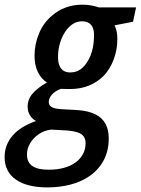

<svg xmlns="http://www.w3.org/2000/svg" viewBox="-79 -570 608 830"><path d="M127.4 240.2Q38.1 240.2 -10.5 206.3Q-59.1 172.4 -59.1 107.9Q-58.6 55.7 -24.4 16.1Q9.8 -23.4 76.7 -46.9Q60.1 -55.7 50.3 -71.8Q40.5 -87.9 40.5 -108.9Q40.5 -140.1 61.5 -165Q82.5 -189.9 124 -213.4Q98.6 -229.5 84.5 -259Q70.3 -288.6 70.3 -328.6Q70.3 -379.9 90.1 -426.5Q109.9 -473.1 146.5 -502.9Q171.4 -524.9 204.8 -537.4Q238.3 -549.8 276.9 -549.8Q298.3 -549.8 316.2 -546.4Q334 -543 348.6 -538.1H509.3L496.1 -476.1L416 -460.4Q422.4 -448.7 425.5 -433.1Q428.7 -417.5 428.2 -399.4Q428.2 -355.5 412.8 -314Q397.5 -272.5 370.1 -243.2Q343.3 -215.8 306.4 -200.4Q269.5 -185.1 223.6 -185.1Q210 -185.1 200.2 -185.5Q190.4 -186 184.1 -186Q157.7 -175.8 144.8 -160.4Q131.8 -145 131.8 -129.4Q131.8 -115.7 142.6 -108.4Q148.9 -104 159.4 -101.6Q169.9 -99.1 185.1 -98.1L255.9 -94.2Q303.2 -90.8 333 -75.9Q362.8 -61 377 -34.9Q391.1 -8.8 391.1 28.3Q391.1 84.5 366.9 127.2Q342.8 169.9 299.3 196.8Q266.1 217.8 222.4 228.8Q178.7 239.7 127.4 240.2ZM132.3 163.6Q167.5 163.6 196.5 155.8Q225.6 147.9 246.1 133.3Q267.1 118.7 279.1 96.9Q291 75.2 291 49.3Q291 38.6 288.1 29.8Q285.2 21 277.8 14.2Q269 5.9 252.4 1Q235.8 -3.9 211.4 -5.9L142.6 -9.8Q112.8 -6.3 88.9 9.8Q64.9 25.9 51.3 49.1Q37.6 72.3 37.6 97.7Q37.6 132.3 61.8 148.2Q85.9 164.1 132.3 163.6ZM225.1 -256.8Q254.9 -256.8 276.9 -276.6Q298.8 -296.4 312.3 -329.8Q325.7 -363.3 327.1 -404.8Q328.6 -425.3 325.2 -440.2Q321.8 -455.1 313.5 -463.9Q307.1 -470.7 297.6 -474.4Q288.1 -478 275.4 -478Q252.9 -478 234.4 -465.3Q215.8 -452.6 202.1 -431.6Q188.5 -410.6 180.7 -384.8Q172.9 -358.9 171.9 -331.5Q171.4 -315.4 173.3 -302.7Q175.3 -290 180.7 -280.8Q193.4 -256.8 225.1 -256.8Z"/></svg>

Font: Open Sans SemiCondensed SemiBold
Style: Italic
Weight: 600
Width: 4
Italic angle: -12°
Designer: Monotype Design Team
Foundry: Monotype Imaging Inc.
Version: Version 3.000